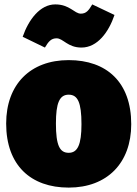

<svg xmlns="http://www.w3.org/2000/svg" viewBox="-20 -830 624 872"><path d="M350 -614C423 -614 474 -685 500 -762L399 -810C383 -783 372 -768 347 -768C318 -768 297 -810 231 -810C162 -810 110 -741 83 -663L184 -614C200 -641 212 -656 237 -656C267 -656 287 -614 350 -614ZM292 -557C117 -557 8 -446 8 -269C8 -79 120 22 292 22C467 22 576 -90 576 -266C576 -457 464 -557 292 -557ZM292 -400C333 -400 350 -365 350 -266C350 -174 333 -136 292 -136C251 -136 234 -170 234 -269C234 -362 250 -400 292 -400Z"/></svg>

Font: Fira Sans Ultra
Style: Regular
Weight: 950
Designer: Carrois Corporate & Edenspiekermann AG
Foundry: Carrois Corporate GbR & Edenspiekermann AG
Version: Version 4.203;PS 004.203;hotconv 1.0.88;makeotf.lib2.5.64775